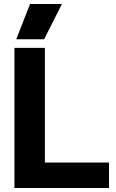

<svg xmlns="http://www.w3.org/2000/svg" viewBox="-20 -938 577 958"><path d="M130 -918H289L200 -742H61ZM52 -699H204V-127H524V0H52Z"/></svg>

Font: Prompt SemiBold
Style: Regular
Weight: 600
Designer: Katatrad Team
Foundry: CadsonDemak
Version: Version 1.000